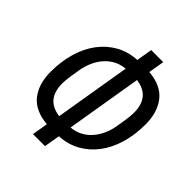

<svg xmlns="http://www.w3.org/2000/svg" viewBox="-208 -856 1015 1015"><g transform="rotate(45 300.0 -348.0)"><path d="M221 -59Q127 -67 83 -123Q39 -179 39 -269Q39 -347 58.5 -413Q78 -479 114.5 -527.5Q151 -576 203 -605Q255 -634 319 -637L334 -726H424L409 -637Q503 -629 547 -573Q591 -517 591 -427Q591 -349 571.5 -283Q552 -217 515.5 -168.5Q479 -120 427 -91Q375 -62 311 -59L296 30H206ZM308 -561Q274 -558 246 -543.5Q218 -529 196.5 -505Q175 -481 160.5 -449Q146 -417 140 -380L131 -325Q129 -311 127.5 -296Q126 -281 126 -269Q126 -210 153 -176.5Q180 -143 237 -135ZM322 -135Q356 -138 384 -152.5Q412 -167 433.5 -191Q455 -215 469.5 -246.5Q484 -278 490 -316L499 -371Q501 -385 502.5 -400Q504 -415 504 -427Q504 -486 477 -519.5Q450 -553 393 -561Z"/></g></svg>

Font: IBM Plex Mono Text
Style: Italic
Weight: 450
Italic angle: -9°
Monospace: yes
Designer: Mike Abbink, Paul van der Laan, Pieter van Rosmalen
Foundry: Bold Monday
Version: Version 2.1